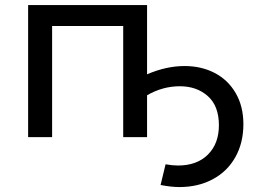

<svg xmlns="http://www.w3.org/2000/svg" viewBox="-20 -550 1016 770"><path d="M92.8 0V-529.8H569.8V-252Q647 -285.2 720.2 -285.2Q787.1 -285.2 840.6 -257.6Q894 -230 925 -177Q956.1 -124 956.1 -51.8Q956.1 22.5 924.1 79.8Q892.1 137.2 833.5 168.7Q774.9 200.2 699.2 200.2Q666 200.2 624 191.9L644 108.9Q671.9 113.8 693.8 113.8Q770 113.8 814 69.8Q857.9 25.9 857.9 -47.9Q857.9 -125 813.5 -164.6Q769 -204.1 701.2 -204.1Q632.3 -204.1 569.8 -168V0H474.1V-445.8H189V0Z"/></svg>

Font: Montserrat Medium
Style: Regular
Weight: 500
Designer: Julieta Ulanovsky
Foundry: Julieta Ulanovsky
Version: Version 7.200